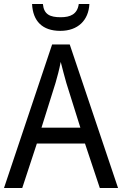

<svg xmlns="http://www.w3.org/2000/svg" viewBox="-20 -938 610 958"><path d="M426 -918H373C366 -867 331 -852 283 -852C229 -852 199 -866 194 -918H140C144 -833 191 -784 281 -784C369 -784 422 -837 426 -918ZM478 0H569L328 -716H240L0 0H91L164 -222H404ZM311 -524 381 -301H187L257 -524C265 -551 276 -592 283 -629C289 -602 305 -547 311 -524Z"/></svg>

Font: Noto Sans Bengali SemiCondensed
Style: Regular
Weight: 400
Width: 4
Designer: Jelle Bosma - Monotype Design Team
Foundry: Monotype Imaging Inc.
Version: Version 2.003